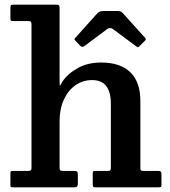

<svg xmlns="http://www.w3.org/2000/svg" viewBox="-20 -800 726 820"><path d="M102.5 -710H37Q28 -710 26.2 -712Q24.5 -714 24.5 -723V-767Q24.5 -775 26.8 -777.5Q29 -780 37 -780H222Q230 -780 232.2 -776.8Q234.5 -773.5 234.5 -765.5V-452.5Q234.5 -429 237.2 -435Q240 -441 246.5 -451.5Q270.5 -486.5 313 -509.8Q355.5 -533 411.5 -533Q494 -533 536.8 -491.2Q579.5 -449.5 579.5 -369V-84Q579.5 -74.5 581.8 -72.2Q584 -70 594 -70H657.5Q669.5 -70 669.5 -58.5V-11.5Q669.5 -3.5 667 -1.8Q664.5 0 656.5 0H387.5Q379.5 0 377.8 -2.8Q376 -5.5 376 -13.5V-57.5Q376 -63.5 377.2 -66.8Q378.5 -70 385 -70H440Q449 -70 451.2 -72.5Q453.5 -75 453.5 -84V-356.5Q453.5 -458 373.5 -458Q333.5 -458 302 -435.8Q270.5 -413.5 252.5 -374Q234.5 -334.5 234.5 -283V-83.5Q234.5 -74.5 237.5 -72.2Q240.5 -70 249.5 -70H297Q306 -70 309.2 -67Q312.5 -64 312.5 -55V-15Q312.5 0 299.5 0H34.5Q27.5 0 26 -1.8Q24.5 -3.5 24.5 -10.5V-57Q24.5 -65 25.8 -67.5Q27 -70 35 -70H100Q108.5 -70 111.5 -72.5Q114.5 -75 114.5 -83.5V-695.5Q114.5 -703.5 112.2 -706.8Q110 -710 102.5 -710ZM321.5 -605.5 303.5 -624.5Q298 -630 297.8 -632Q297.5 -634 303 -640L397 -744.5Q404.5 -753 423.5 -753H481Q491 -753 495.2 -751Q499.5 -749 504 -744.5L600 -638Q605.5 -632.5 599 -626L576.5 -603.5Q571 -598 569 -598.2Q567 -598.5 560.5 -603L463 -675.5Q450 -685 438 -676L339.5 -602.5Q331 -596 321.5 -605.5Z"/></svg>

Font: Besley SemiBold
Style: Regular
Weight: 600
Designer: Owen Earl
Foundry: indestructible type*
Version: Version 2.001; ttfautohint (v1.8.3)